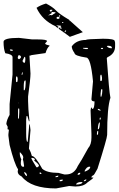

<svg xmlns="http://www.w3.org/2000/svg" viewBox="-25 -1057 671 1086"><path d="M82 -842.8 157.2 -834H188.5Q241.2 -834 241.2 -824.2L230.5 -811.5V-810.5Q230.5 -804.7 254.9 -799.8V-796.9Q242.2 -788.1 232.4 -756.8L152.3 -745.1Q152.3 -743.2 141.6 -742.2V-740.2L147.5 -640.6Q147.5 -612.3 133.8 -510.7V-485.4Q133.8 -448.2 141.6 -373L140.6 -371.1H138.7L129.9 -400.4H125L123 -379.9V-302.7Q123 -254.9 129.9 -254.9H131.8L140.6 -352.5L141.6 -353.5H143.6L147.5 -321.3L138.7 -216.8Q150.4 -195.3 155.3 -174.8Q174.8 -174.8 213.9 -102.5Q240.2 -79.1 305.7 -79.1L338.9 -70.3H348.6Q394.5 -70.3 415 -118.2Q429.7 -138.7 473.6 -218.8Q492.2 -239.3 492.2 -278.3V-300.8L487.3 -432.6L490.2 -449.2Q494.1 -449.2 496.1 -441.4H499Q508.8 -441.4 509.8 -483.4Q492.2 -483.4 492.2 -496.1L501 -596.7Q488.3 -731.4 462.9 -731.4Q396.5 -741.2 396.5 -756.8Q380.9 -778.3 380.9 -794.9Q407.2 -831.1 461.9 -831.1Q461.9 -835.9 557.6 -837.9Q624 -837.9 624 -824.2L626 -815.4V-794.9Q626 -752.9 583 -733.4L579.1 -728.5V-726.6Q591.8 -539.1 599.6 -503.9Q581.1 -450.2 581.1 -293.9Q581.1 -275.4 526.4 -102.5Q506.8 -66.4 503.9 -66.4Q496.1 -63.5 492.2 -56.6V-52.7H502.9V-51.8Q500 -45.9 468.8 -24.4Q447.3 -2 401.4 -2L366.2 -4.9L292 8.8Q151.4 8.8 97.7 -58.6Q75.2 -69.3 75.2 -86.9L77.1 -99.6Q56.6 -128.9 29.3 -237.3L22.5 -289.1V-297.9L25.4 -323.2L17.6 -326.2L18.6 -339.8L10.7 -355.5Q12.7 -378.9 29.3 -407.2V-468.8L45.9 -635.7V-733.4Q45.9 -750 4.9 -755.9Q-4.9 -781.2 -4.9 -820.3Q-4.9 -842.8 82 -842.8ZM579.1 -794.9Q589.8 -784.2 603.5 -784.2H608.4Q608.4 -797.9 589.8 -797.9H583ZM444.3 -786.1V-783.2L460 -779.3H469.7L473.6 -783.2L469.7 -786.1ZM544.9 -783.2 548.8 -779.3H555.7L558.6 -783.2L555.7 -786.1H548.8ZM31.2 -777.3V-774.4Q32.2 -769.5 41 -769.5H44.9L47.9 -772.5Q45.9 -777.3 38.1 -777.3ZM80.1 -745.1Q75.2 -736.3 75.2 -728.5L80.1 -722.7H84Q93.8 -728.5 93.8 -735.4Q90.8 -745.1 80.1 -745.1ZM113.3 -736.3 102.5 -712.9V-710.9Q107.4 -701.2 114.3 -701.2Q118.2 -707 118.2 -719.7V-731.4ZM97.7 -633.8V-632.8H100.6L104.5 -647.5H102.5Q97.7 -646.5 97.7 -633.8ZM543.9 -633.8 542 -626V-601.6L544.9 -598.6H546.9Q551.8 -599.6 551.8 -608.4V-619.1L548.8 -633.8ZM66.4 -624 65.4 -615.2V-601.6L66.4 -592.8H70.3Q75.2 -592.8 75.2 -610.4Q74.2 -624 70.3 -624ZM109.4 -574.2V-546.9H114.3Q120.1 -562.5 120.1 -585V-601.6H116.2Q110.4 -601.6 109.4 -574.2ZM546.9 -551.8 543.9 -526.4V-510.7H548.8Q553.7 -529.3 553.7 -542V-551.8ZM79.1 -476.6V-473.6H82ZM79.1 -444.3 77.1 -435.5V-386.7H82L84 -420.9V-441.4L80.1 -444.3ZM528.3 -441.4V-437.5Q528.3 -434.6 542 -430.7L543.9 -432.6V-434.6Q536.1 -441.4 530.3 -441.4ZM540 -391.6 538.1 -382.8V-380.9H543.9L544.9 -389.6V-391.6ZM528.3 -326.2H531.2Q538.1 -326.2 540 -364.3H538.1Q530.3 -362.3 528.3 -326.2ZM523.4 -302.7V-293.9H524.4Q530.3 -294.9 530.3 -307.6V-316.4H528.3Q523.4 -315.4 523.4 -302.7ZM86.9 -195.3V-188.5Q86.9 -172.9 95.7 -155.3Q92.8 -148.4 92.8 -136.7V-129.9Q94.7 -113.3 107.4 -113.3L111.3 -116.2V-118.2Q107.4 -149.4 104.5 -155.3L106.4 -166V-168Q106.4 -177.7 88.9 -195.3ZM152.3 -164.1V-162.1Q152.3 -157.2 179.7 -113.3V-111.3H188.5L195.3 -118.2V-120.1Q195.3 -127.9 168.9 -148.4V-150.4L172.9 -155.3Q168.9 -164.1 155.3 -164.1ZM453.1 -88.9 455.1 -86.9H456.1Q485.4 -97.7 485.4 -113.3L480.5 -114.3Q464.8 -114.3 453.1 -88.9ZM111.3 -80.1Q118.2 -64.5 125 -61.5H127V-66.4Q127 -76.2 114.3 -84ZM198.2 -79.1V-77.1L202.1 -73.2H209V-77.1L203.1 -82H202.1ZM414.1 -68.4H417Q425.8 -68.4 428.7 -75.2V-80.1H427.7Q414.1 -79.1 414.1 -68.4ZM289.1 -59.6V-54.7H291Q302.7 -54.7 304.7 -59.6V-63.5H302.7ZM449.2 -34.2V-32.2H451.2Q460 -32.2 462.9 -39.1V-43H461.9Q450.2 -38.1 449.2 -34.2ZM312.5 -39.1V-32.2H319.3Q328.1 -32.2 330.1 -38.1V-41H325.2ZM405.3 -15.6V-13.7H417Q441.4 -16.6 441.4 -27.3H434.6Q412.1 -27.3 405.3 -15.6ZM293.9 -913.1V-912.1Q299.8 -910.2 311.5 -901.4Q307.6 -902.3 300.8 -904.3L305.7 -895.5L291 -906.2L290 -908.2Q214.8 -941.4 181.6 -1012.7Q202.1 -1027.3 235.4 -1037.1Q273.4 -1017.6 291.5 -998Q309.6 -978.5 362.3 -947.3Q366.2 -947.3 371.1 -936.5Q371.1 -938.5 370.1 -940.4L443.4 -875L370.1 -848.6L354.5 -860.4L306.6 -894.5L321.3 -909.2L320.3 -911.1L306.6 -913.1ZM269.5 -984.4 247.1 -969.7Q266.6 -974.6 267.6 -969.7Q275.4 -976.6 288.1 -983.4L289.1 -984.4V-986.3L284.2 -988.3L269.5 -989.3L262.7 -990.2V-991.2L271.5 -999L270.5 -1002H267.6Q244.1 -1002.9 269.5 -984.4ZM295.9 -952.1 296.9 -951.2 299.8 -950.2Q314.5 -949.2 311.5 -959L305.7 -961.9H300.8Q293 -960.9 295.9 -952.1ZM314.5 -901.4 315.4 -896.5 320.3 -893.6 324.2 -897.5 323.2 -899.4 317.4 -904.3ZM343.8 -884.8 339.8 -875H342.8L349.6 -881.8L347.7 -884.8ZM307.6 -966.8 308.6 -963.9 313.5 -962.9Q315.4 -963.9 315.4 -969.7L311.5 -970.7ZM326.2 -929.7V-926.8H330.1L333 -928.7V-932.6H329.1Z"/></svg>

Font: Love Ya Like A Sister
Style: Regular
Weight: 400
Designer: Kimberly Geswein
Foundry: Kimberly Geswein
Version: Version 1.002 2007